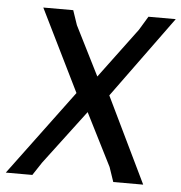

<svg xmlns="http://www.w3.org/2000/svg" viewBox="-50 -688 694 735"><g transform="rotate(5 297.5 -321.0)"><path d="M596 -642 368 -329 527 0H412L393 -56L291 -258L134 -50L101 0H-1L242 -327L87 -642H202L221 -586L316 -397L459 -589L491 -642Z"/></g></svg>

Font: Alegreya Sans Medium
Style: Italic
Weight: 500
Italic angle: -7°
Designer: Juan Pablo del Peral
Foundry: Huerta Tipografica
Version: Version 2.007